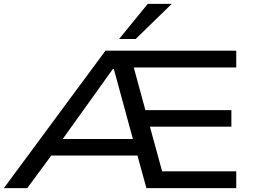

<svg xmlns="http://www.w3.org/2000/svg" viewBox="-28 -965 1321 985"><path d="M-8 0 513 -705H1184V-619H614L647 -660L726 -370L672 -400H1159V-315H689L733 -345L815 -45L763 -86H1184V0H723L667 -204L704 -167H211L260 -201L112 0ZM551 -611 278 -230 250 -252H679L660 -229L556 -611ZM583 -765 730 -945H853L668 -765Z"/></svg>

Font: Nunito Sans 7pt Expanded
Style: Regular
Weight: 400
Width: 7
Designer: Vernon Adams
Foundry: Vernon Adams
Version: Version 3.101;gftools[0.9.27]